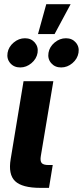

<svg xmlns="http://www.w3.org/2000/svg" viewBox="-20 -908 400 928"><path d="M175.3 0Q86.9 0 53 -32.5Q19 -64.9 31.7 -139.6L93.8 -515.6H237.8L177.2 -153.3Q173.3 -129.4 181.6 -119.9Q189.9 -110.4 214.4 -110.4H234.9L216.8 0ZM77.6 -582Q47.4 -582 29.5 -602.8Q11.7 -623.5 16.6 -652.8Q21.5 -681.6 46.1 -702.4Q70.8 -723.1 100.6 -723.1Q130.4 -723.1 148.2 -702.4Q166 -681.6 161.6 -652.8Q156.7 -623.5 132.1 -602.8Q107.4 -582 77.6 -582ZM275.4 -582Q245.6 -582 227.5 -602.8Q209.5 -623.5 214.4 -652.8Q219.2 -681.6 243.9 -702.4Q268.6 -723.1 298.8 -723.1Q328.6 -723.1 346.4 -702.4Q364.3 -681.6 359.4 -652.8Q354.5 -623.5 330.1 -602.8Q305.7 -582 275.4 -582ZM163.6 -743.2 203.6 -887.7H321.3L243.7 -743.2Z"/></svg>

Font: Inter Display
Style: Bold Italic
Weight: 700
Italic angle: -9.39999°
Designer: Rasmus Andersson
Foundry: rsms
Version: Version 4.000;git-a52131595